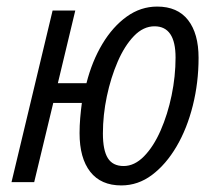

<svg xmlns="http://www.w3.org/2000/svg" viewBox="-20 -554 662 584"><path d="M349 10Q287 10 254.5 -31.5Q222 -73 222 -149Q222 -172 224 -195.5Q226 -219 229 -241H142L84 0H15L140 -522H209L156 -301H243Q260 -368 291.5 -420.5Q323 -473 365.5 -503.5Q408 -534 458 -534Q520 -534 552 -493Q584 -452 584 -378Q584 -303 566.5 -233Q549 -163 517 -108.5Q485 -54 442.5 -22Q400 10 349 10ZM356 -49Q389 -49 418 -78.5Q447 -108 468.5 -157Q490 -206 502 -264Q514 -322 514 -379Q514 -474 450 -474Q416 -474 387.5 -444.5Q359 -415 338 -366.5Q317 -318 305 -261Q293 -204 293 -148Q293 -97 308 -73Q323 -49 356 -49Z"/></svg>

Font: Ubuntu Sans Condensed
Style: Italic
Weight: 400
Width: 3
Italic angle: -13.5°
Designer: Dalton Maag Ltd
Foundry: Dalton Maag Ltd
Version: Version 1.006; ttfautohint (v1.8.4.7-5d5b)